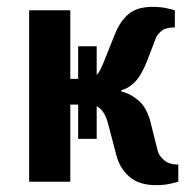

<svg xmlns="http://www.w3.org/2000/svg" viewBox="-20 -530 540 560"><path d="M435 10Q386 10 358 -14Q330 -38 320 -75L295 -170Q281 -225 240 -225H185V0H65V-500H185V-300H240Q251 -300 261.5 -310.5Q272 -321 285 -355L315 -430Q330 -468 355 -489Q380 -510 425 -510Q451 -510 470.5 -505Q490 -500 490 -500V-450Q464 -450 452 -440.5Q440 -431 435 -420L410 -355Q394 -313 375.5 -293Q357 -273 334 -267V-263Q361 -257 385 -236Q409 -215 420 -170L440 -90Q444 -75 459 -62.5Q474 -50 500 -50V0Q500 0 480.5 5Q461 10 435 10ZM208 -125V-395H262V-125Z"/></svg>

Font: Cuprum
Style: Regular
Weight: 400
Designer: Jovanny Lemonad
Foundry: Jovanny Lemonad
Version: Version 3.000